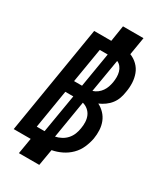

<svg xmlns="http://www.w3.org/2000/svg" viewBox="-231 -932 963 1127"><g transform="rotate(30 250.0 -368.0)"><path d="M97 107 115 0H0L121 -735H237L254 -843H393L373 -723Q401 -712 422.5 -691Q444 -670 454.5 -642Q465 -614 466.5 -582.5Q468 -551 462 -519Q459 -497 451.5 -475Q444 -453 429.5 -434Q415 -415 395.5 -401Q376 -387 355 -378Q379 -366 398 -346Q417 -326 427 -300.5Q437 -275 438.5 -246Q440 -217 435 -187Q429 -155 415 -123Q401 -91 376 -66Q351 -41 319 -25.5Q287 -10 254 -4L235 107ZM166 -421H220L259 -655H205ZM288 -425Q305 -430 319.5 -441Q334 -452 344 -466.5Q354 -481 359.5 -497Q365 -513 368 -530Q371 -548 371 -566Q371 -584 366.5 -600.5Q362 -617 351.5 -630.5Q341 -644 326 -650ZM163 -80 207 -341H153L110 -80ZM232 -83Q252 -87 272 -97.5Q292 -108 306.5 -124.5Q321 -141 329 -161Q337 -181 340 -202Q344 -224 343 -246Q342 -268 334 -286.5Q326 -305 310 -318.5Q294 -332 274 -337Z"/></g></svg>

Font: Iosevka SS04 Heavy
Style: Italic
Weight: 900
Italic angle: -9°
Monospace: yes
Designer: Belleve Invis
Foundry: Belleve Invis
Version: Version 19.0.0; ttfautohint (v1.8.4)